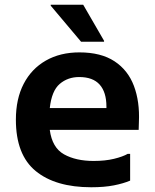

<svg xmlns="http://www.w3.org/2000/svg" viewBox="-20 -780 653 810"><path d="M365 10Q214 10 130.5 -58.5Q47 -127 47 -275Q47 -363 80 -426.5Q113 -490 173.5 -524.5Q234 -559 315 -559Q406 -559 463 -521.5Q520 -484 545 -417.5Q570 -351 566 -265L565 -232H190Q200 -157 250 -129Q300 -101 375 -101Q424 -101 461 -110Q498 -119 519 -131H529V-18Q501 -6 460.5 2Q420 10 365 10ZM314 -455Q266 -455 232 -426Q198 -397 190 -324H429V-330Q429 -391 400.5 -423Q372 -455 314 -455ZM322 -604 194 -756V-760H331L419 -608V-604Z"/></svg>

Font: Kufam SemiBold
Style: Regular
Weight: 600
Designer: Wael Morcos, Artur Schmal
Foundry: Original Type
Version: Version 1.300; ttfautohint (v1.8.3)